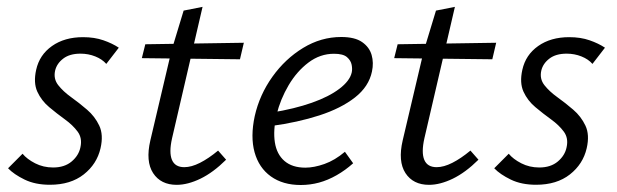

<svg xmlns="http://www.w3.org/2000/svg" viewBox="-20 -531 1800 560"><path d="M125.6 7.9Q82.8 7.9 51.8 -7.2Q20.7 -22.3 3.5 -40.2L45.8 -82.6Q58.7 -66.9 82.5 -54.7Q106.3 -42.5 134.8 -42.5Q168.2 -42.5 189 -60Q209.8 -77.5 214.6 -101.6Q220.5 -128 206.5 -147Q192.5 -166 169.3 -182.8Q146.1 -199.5 123.5 -218.5Q100.8 -237.5 88.9 -263.5Q77 -289.6 85.5 -327.5Q95.1 -371 131.7 -396.8Q168.3 -422.6 222.2 -422.6Q255.5 -422.6 281.6 -413.5Q307.6 -404.5 326.5 -391.9L290 -344.6Q278 -358.4 257.9 -366.4Q237.8 -374.5 214.6 -374.5Q183.1 -374.5 164.3 -360Q145.5 -345.6 140.7 -324.8Q135.5 -301 149.8 -282.7Q164.1 -264.4 187.5 -247.6Q211 -230.8 233.9 -211.1Q256.8 -191.5 269.5 -164.6Q282.2 -137.8 273.2 -98.6Q262.6 -52.5 224.3 -22.3Q185.9 7.9 125.6 7.9Z M495.3 8.1Q449 8.1 426.6 -26.1Q404.3 -60.4 418.5 -121.5L480.3 -383.8L515.6 -500.1L570.8 -511L481.8 -127.6Q472.5 -86.2 481.5 -64.8Q490.5 -43.4 517.5 -43.4Q538.3 -43.4 563.3 -56.1Q588.4 -68.8 616.1 -91.8L639.5 -65.2Q601.9 -27.9 564.8 -9.9Q527.6 8.1 495.3 8.1ZM393.7 -361.4 403.8 -401.9 691.2 -406.3 679.9 -358.1Z M857.1 8.6Q805 8.6 770 -16.5Q735.1 -41.6 722.5 -86.9Q710 -132.2 723 -192.5Q737 -254.5 774.4 -307Q811.9 -359.5 864.2 -391.3Q916.5 -423.1 975.2 -423.1Q1014.9 -423.1 1036.1 -408.3Q1057.3 -393.6 1063.9 -370.7Q1070.4 -347.8 1064.9 -322.4Q1055.8 -278.5 1015.3 -246.7Q974.8 -215 911.7 -194.5Q848.6 -174 770.5 -163.4L772.6 -202.7Q839.3 -213.6 889.5 -231.3Q939.6 -249 969.8 -272Q1000.1 -294.9 1005.8 -319.3Q1008.1 -329 1005.7 -341.8Q1003.3 -354.6 992 -364.4Q980.7 -374.2 954.2 -374.2Q913.6 -374.2 879.7 -348.6Q845.7 -322.9 821.8 -282.4Q797.9 -241.9 786.7 -196.8Q776.3 -150.6 781.7 -115.8Q787.1 -81 809.7 -61.5Q832.4 -42 870.7 -42Q895.8 -42 926.2 -52.7Q956.6 -63.4 986 -88.3L1010 -54.8Q987.4 -34.5 961.9 -20Q936.5 -5.5 910.5 1.6Q884.5 8.6 857.1 8.6Z M1231.3 8.1Q1185 8.1 1162.6 -26.1Q1140.3 -60.4 1154.5 -121.5L1216.3 -383.8L1251.6 -500.1L1306.8 -511L1217.8 -127.6Q1208.5 -86.2 1217.5 -64.8Q1226.5 -43.4 1253.5 -43.4Q1274.3 -43.4 1299.3 -56.1Q1324.4 -68.8 1352.1 -91.8L1375.5 -65.2Q1337.9 -27.9 1300.8 -9.9Q1263.6 8.1 1231.3 8.1ZM1129.7 -361.4 1139.8 -401.9 1427.2 -406.3 1415.9 -358.1Z M1543.6 7.9Q1500.8 7.9 1469.8 -7.2Q1438.7 -22.3 1421.5 -40.2L1463.8 -82.6Q1476.7 -66.9 1500.5 -54.7Q1524.3 -42.5 1552.8 -42.5Q1586.2 -42.5 1607 -60Q1627.8 -77.5 1632.6 -101.6Q1638.5 -128 1624.5 -147Q1610.5 -166 1587.3 -182.8Q1564.1 -199.5 1541.5 -218.5Q1518.8 -237.5 1506.9 -263.5Q1495 -289.6 1503.5 -327.5Q1513.1 -371 1549.7 -396.8Q1586.3 -422.6 1640.2 -422.6Q1673.5 -422.6 1699.6 -413.5Q1725.6 -404.5 1744.5 -391.9L1708 -344.6Q1696 -358.4 1675.9 -366.4Q1655.8 -374.5 1632.6 -374.5Q1601.1 -374.5 1582.3 -360Q1563.5 -345.6 1558.7 -324.8Q1553.5 -301 1567.8 -282.7Q1582.1 -264.4 1605.5 -247.6Q1629 -230.8 1651.9 -211.1Q1674.8 -191.5 1687.5 -164.6Q1700.2 -137.8 1691.2 -98.6Q1680.6 -52.5 1642.3 -22.3Q1603.9 7.9 1543.6 7.9Z"/></svg>

Font: Ysabeau
Style: Bold Italic
Weight: 700
Italic angle: -12°
Designer: Christian Thalmann (Catharsis Fonts)
Version: Version 2.002